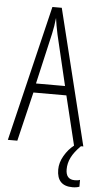

<svg xmlns="http://www.w3.org/2000/svg" viewBox="-62 -751 520 1006"><g transform="rotate(5 198.5 -248.0)"><path d="M320.3 127Q320.3 180.2 367.2 180.2Q386.2 180.2 395 175.8V211.9Q380.4 217.8 358.4 217.8Q276.4 217.8 276.4 131.8Q276.4 95.2 297.4 59.1Q318.8 22.5 348.1 0H384.3Q349.6 34.7 335 64.9Q320.3 94.7 320.3 127ZM273.9 -307.1 210.9 -573.2Q200.2 -623.5 195.8 -658.2Q191.4 -613.8 182.1 -573.2L121.1 -307.1ZM348.1 0 285.2 -258.8H111.8L49.8 0H0L171.9 -713.9H221.2L397 0Z"/></g></svg>

Font: Germano
Style: Regular
Weight: 300
Width: 3
Foundry: Ascender Corporation
Version: Version 1.10; ttfautohint (v1.5)